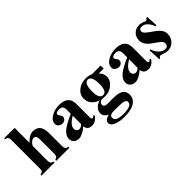

<svg xmlns="http://www.w3.org/2000/svg" viewBox="20 -1426 2407 2407"><g transform="rotate(-45 1223.0 -223.0)"><path d="M527.3 0H296.4V-18.1Q325.7 -22.9 335 -42Q341.3 -55.2 341.3 -89.4V-340.3Q341.3 -403.8 297.4 -403.8Q256.3 -403.8 219.2 -342.3V-89.4Q219.2 -54.7 226.1 -41.5Q235.8 -22.5 265.6 -18.1V0H33.7V-18.1Q68.4 -22 77.6 -40Q82.5 -50.8 82.5 -89.4V-568.4Q82.5 -608.9 77.6 -620.1Q68.4 -639.6 33.7 -644.5V-661.6H219.2V-397.5Q287.6 -470.2 351.1 -470.2Q478 -470.2 478 -311.5V-89.4Q478 -35.2 500.5 -24.4Q510.3 -20 527.3 -18.1Z M1040 -61.5Q993.7 6.8 928.2 6.8Q849.6 6.8 841.8 -66.4Q755.4 5.9 696.8 5.9Q654.8 5.9 628.2 -18.3Q601.6 -42.5 601.6 -81.5Q601.6 -138.7 658.7 -186.5Q711.4 -230 841.8 -288.6V-363.8Q841.8 -432.1 778.3 -432.1Q715.8 -432.1 715.8 -398.4Q715.8 -386.2 731.7 -367.9Q747.6 -349.6 747.6 -332Q747.6 -306.2 728.5 -290.3Q709.5 -274.4 683.1 -274.4Q657.7 -274.4 634.8 -291Q609.9 -309.6 609.9 -335.9Q609.9 -397 677.2 -435.5Q737.8 -470.2 816.9 -470.2Q978.5 -470.2 978.5 -327.1V-87.4Q978.5 -55.7 997.1 -55.7Q1010.3 -55.7 1026.4 -75.2ZM841.8 -104V-254.9Q734.9 -190.9 734.9 -128.9Q734.9 -105 749.5 -90.1Q764.2 -75.2 786.1 -75.2Q809.1 -75.2 841.8 -104Z M1535.2 68.4Q1535.2 131.8 1480.5 171.4Q1418 216.3 1296.9 216.3Q1203.6 216.3 1146.7 191.2Q1089.8 166 1089.8 126Q1089.8 76.7 1169.4 55.7Q1106.9 23.4 1106.9 -29.8Q1106.9 -110.4 1214.8 -151.9Q1169.4 -165.5 1135.7 -198.7Q1089.8 -243.2 1089.8 -306.6Q1089.8 -378.9 1149.9 -425.8Q1207 -470.2 1286.1 -470.2Q1342.3 -470.2 1380.4 -451.2H1534.2V-397.5H1445.8Q1491.7 -355 1491.7 -299.3Q1491.7 -230.5 1432.1 -183.1Q1376.5 -138.7 1305.2 -138.7Q1296.9 -138.7 1276.6 -139.6Q1256.3 -140.6 1246.6 -140.6Q1226.1 -140.6 1211.9 -126Q1197.8 -111.3 1197.8 -91.3Q1197.8 -49.8 1266.1 -50.8L1352.5 -51.8Q1456.5 -52.7 1500 -17.6Q1535.2 10.7 1535.2 68.4ZM1361.3 -298.3Q1361.3 -440.4 1294.9 -440.4Q1228.5 -440.4 1228.5 -295.4Q1228.5 -166.5 1295.9 -166.5Q1361.3 -166.5 1361.3 -298.3ZM1456.5 114.3Q1456.5 69.3 1350.6 69.3Q1310.5 69.3 1266.1 67.4Q1172.4 63.5 1172.4 112.8Q1172.4 181.6 1307.1 181.6Q1456.5 181.6 1456.5 114.3Z M2040 -61.5Q1993.7 6.8 1928.2 6.8Q1849.6 6.8 1841.8 -66.4Q1755.4 5.9 1696.8 5.9Q1654.8 5.9 1628.2 -18.3Q1601.6 -42.5 1601.6 -81.5Q1601.6 -138.7 1658.7 -186.5Q1711.4 -230 1841.8 -288.6V-363.8Q1841.8 -432.1 1778.3 -432.1Q1715.8 -432.1 1715.8 -398.4Q1715.8 -386.2 1731.7 -367.9Q1747.6 -349.6 1747.6 -332Q1747.6 -306.2 1728.5 -290.3Q1709.5 -274.4 1683.1 -274.4Q1657.7 -274.4 1634.8 -291Q1609.9 -309.6 1609.9 -335.9Q1609.9 -397 1677.2 -435.5Q1737.8 -470.2 1816.9 -470.2Q1978.5 -470.2 1978.5 -327.1V-87.4Q1978.5 -55.7 1997.1 -55.7Q2010.3 -55.7 2026.4 -75.2ZM1841.8 -104V-254.9Q1734.9 -190.9 1734.9 -128.9Q1734.9 -105 1749.5 -90.1Q1764.2 -75.2 1786.1 -75.2Q1809.1 -75.2 1841.8 -104Z M2410.2 -142.6Q2410.2 -74.2 2367.9 -29.8Q2325.7 14.6 2261.2 14.6Q2236.8 14.6 2198.2 1.5Q2159.7 -11.7 2152.3 -11.7Q2138.2 -11.7 2126.5 11.7H2109.9L2102.5 -151.9H2119.6Q2132.3 -101.1 2171.4 -62Q2210.4 -22.9 2252.4 -22.9Q2305.2 -22.9 2305.2 -79.1Q2305.2 -108.4 2251 -146.5Q2162.1 -209.5 2150.9 -220.2Q2096.7 -271 2096.7 -330.1Q2096.7 -394.5 2137.2 -433.1Q2176.3 -470.2 2237.8 -470.2Q2267.1 -470.2 2295.7 -457.8Q2324.2 -445.3 2330.6 -445.3Q2347.2 -445.3 2362.3 -469.2H2378.4L2386.2 -313.5H2369.6Q2320.3 -433.1 2243.7 -433.1Q2195.8 -433.1 2195.8 -389.6Q2195.8 -363.3 2251.5 -323.2Q2342.8 -258.3 2354.5 -247.1Q2410.2 -196.3 2410.2 -142.6Z"/></g></svg>

Font: Dai Banna SIL Book
Style: Bold
Weight: 700
Designer: Victor Gaultney
Foundry: SIL International
Version: Version 2.000